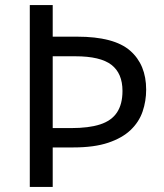

<svg xmlns="http://www.w3.org/2000/svg" viewBox="-20 -734 645 754"><path d="M554 -382Q554 -337 540 -296Q526 -255 493 -223.5Q460 -192 405 -173.5Q350 -155 268 -155H187V0H97V-714H187V-590H283Q428 -590 491 -535Q554 -480 554 -382ZM259 -231Q329 -231 373.5 -245.5Q418 -260 439.5 -292.5Q461 -325 461 -377Q461 -446 417.5 -479.5Q374 -513 276 -513H187V-231Z"/></svg>

Font: Noto Sans Gurmukhi
Style: Regular
Weight: 400
Designer: Jelle Bosma - Monotype Design Team
Foundry: Monotype Imaging Inc.
Version: Version 2.003